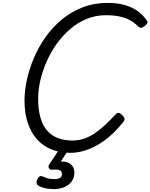

<svg xmlns="http://www.w3.org/2000/svg" viewBox="-20 -1035 1037 1324"><path d="M467 19Q393 19 334 -5Q275 -29 234 -75.5Q193 -122 171 -189Q149 -256 149 -340Q149 -409 165.5 -485Q182 -561 214.5 -637Q247 -713 295 -780.5Q343 -848 407 -901Q471 -954 550 -984.5Q629 -1015 724 -1015Q787 -1015 837.5 -1001Q888 -987 926.5 -960.5Q965 -934 992 -894Q1000 -883 995.5 -874.5Q991 -866 977 -855Q964 -845 954.5 -843.5Q945 -842 931 -854Q906 -880 875 -896.5Q844 -913 804 -921.5Q764 -930 709 -930Q640 -930 578.5 -905Q517 -880 465 -835.5Q413 -791 372 -734Q331 -677 302.5 -612.5Q274 -548 258.5 -482Q243 -416 243 -355Q243 -283 257.5 -229Q272 -175 301 -139Q330 -103 375 -84.5Q420 -66 481 -66Q523 -66 560.5 -79Q598 -92 633.5 -116Q669 -140 705 -173.5Q741 -207 779 -248Q791 -260 802.5 -255.5Q814 -251 824 -240Q838 -226 839 -216Q840 -206 829 -192Q763 -111 698.5 -65Q634 -19 575.5 0Q517 19 467 19ZM352 269Q315 269 285.5 261.5Q256 254 239 241Q231 233 232 220.5Q233 208 238 199Q245 186 253.5 181.5Q262 177 272 181Q285 187 304 193.5Q323 200 354 200Q379 200 393 192.5Q407 185 407 165Q407 143 387.5 137.5Q368 132 341 135Q330 136 325.5 133Q321 130 317 124Q313 117 314.5 110.5Q316 104 321 97L394 -13H459L383 105L354 89Q398 75 429 80.5Q460 86 476.5 106Q493 126 493 155Q493 192 473.5 217.5Q454 243 422 256Q390 269 352 269Z"/></svg>

Font: Playwrite AU TAS
Style: Regular
Weight: 400
Designer: Veronika Burian, José Scaglione
Foundry: TypeTogether
Version: Version 1.002